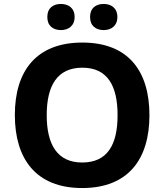

<svg xmlns="http://www.w3.org/2000/svg" viewBox="-20 -940 831 970"><path d="M219 -854C219 -809 249 -788 288 -788C325 -788 357 -809 357 -854C357 -900 325 -920 288 -920C249 -920 219 -900 219 -854ZM435 -854C435 -809 465 -788 504 -788C541 -788 573 -809 573 -854C573 -900 541 -920 504 -920C465 -920 435 -900 435 -854ZM735 -358C735 -580 629 -725 396 -725C162 -725 55 -580 55 -359C55 -137 162 10 395 10C629 10 735 -137 735 -358ZM216 -358C216 -507 269 -598 396 -598C523 -598 574 -507 574 -358C574 -209 523 -119 395 -119C270 -119 216 -209 216 -358Z"/></svg>

Font: Noto Sans Canadian Aboriginal
Style: Bold
Weight: 700
Designer: Monotype Design Team, Typotheque's Kevin King
Foundry: Monotype Imaging Inc.
Version: Version 2.004